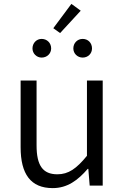

<svg xmlns="http://www.w3.org/2000/svg" viewBox="-20 -954 642 987"><path d="M251 13C326 13 380 -27 431 -86H434L441 0H508V-540H427V-153C373 -87 332 -58 275 -58C200 -58 168 -103 168 -207V-540H86V-197C86 -59 138 13 251 13ZM194 -658C222 -658 243 -679 243 -705C243 -733 222 -754 194 -754C168 -754 147 -733 147 -705C147 -679 168 -658 194 -658ZM289 -784 395 -899 347 -934 254 -809ZM405 -658C433 -658 453 -679 453 -705C453 -733 433 -754 405 -754C378 -754 357 -733 357 -705C357 -679 378 -658 405 -658Z"/></svg>

Font: Noto Sans JP DemiLight
Style: Regular
Weight: 350
Designer: Ryoko NISHIZUKA 西塚涼子 (kana, bopomofo & ideographs); Paul D. Hunt (Latin, Greek & Cyrillic); Sandoll Communications 산돌커뮤니
Foundry: Adobe
Version: Version 2.004;hotconv 1.0.118;makeotfexe 2.5.65603